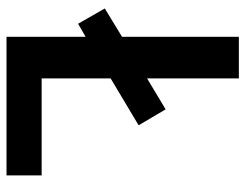

<svg xmlns="http://www.w3.org/2000/svg" viewBox="-102 -652 754 590"><g transform="rotate(90 275.0 -357.0)"><path d="M93 0V-243L53 -220L6 -302L93 -355V-714H221V-432L316 -489L365 -406L221 -320V-108H519V0Z"/></g></svg>

Font: Noto Sans Cham SemiBold
Style: Regular
Weight: 600
Version: Version 2.002